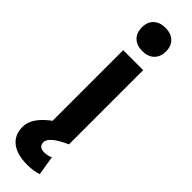

<svg xmlns="http://www.w3.org/2000/svg" viewBox="-334 -740 951 951"><g transform="rotate(45 142.0 -264.5)"><path d="M76.4 0V-520H216.3V0ZM146.3 -583.4Q107 -583.4 84.3 -605.4Q61.7 -627.3 61.7 -665.2Q61.7 -703 84.3 -724.8Q107 -746.6 146.3 -746.6Q185.6 -746.6 208.3 -724.8Q231 -703 231 -665.2Q231 -627.3 208.3 -605.4Q185.6 -583.4 146.3 -583.4ZM141.3 218Q69.6 218 31 187.7Q-7.7 157.3 -7.7 102Q-7.7 66 16.2 32.7Q40 -0.6 88.7 -34L216.3 0Q169 20.7 144 41.7Q119 62.7 119 81Q119 115 158 115Q181 115 201.9 105L218.3 206.7Q184.6 218 141.3 218Z"/></g></svg>

Font: M PLUS 2 Thin
Style: Regular
Weight: 100
Designer: Coji Morishita
Foundry: UNDERFOREST DESIGN
Version: Version 1.001